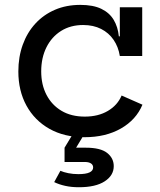

<svg xmlns="http://www.w3.org/2000/svg" viewBox="-20 -566 672 806"><path d="M335 10Q250 10 187.5 -25.2Q125 -60.5 91 -122.8Q57 -185 57 -266Q57 -327 75.5 -378.2Q94 -429.5 128.5 -467Q163 -504.5 210.8 -525Q258.5 -545.5 317 -545.5Q371 -545.5 405.2 -529Q439.5 -512.5 457.2 -482.8Q475 -453 479 -413.5H501.5L483 -331Q477 -369 457 -398.5Q437 -428 404.5 -444.5Q372 -461 329 -461Q276 -461 236.5 -436.2Q197 -411.5 175 -367.5Q153 -323.5 153 -266Q153 -210.5 175.2 -167.8Q197.5 -125 238.2 -100.8Q279 -76.5 336 -76.5Q392.5 -76.5 433 -100.5Q473.5 -124.5 490.5 -165L578 -126.5Q551.5 -63 487.5 -26.5Q423.5 10 335 10ZM483 -331V-535.5H577V-331ZM233.5 151Q247 157 266.8 161Q286.5 165 309 165Q340.5 165 355.8 157.8Q371 150.5 371 137Q371 126 361.8 120Q352.5 114 336.5 114H251V54H340Q402 54 429.8 76Q457.5 98 457.5 131.5Q457.5 170.5 419.5 195.2Q381.5 220 311 220Q279.5 220 253.8 214.2Q228 208.5 207.5 198.5ZM294 -17H342.5L299.5 54H251Z"/></svg>

Font: Hepta Slab ExtraLight Medium
Style: Regular
Weight: 500
Version: Version 1.100